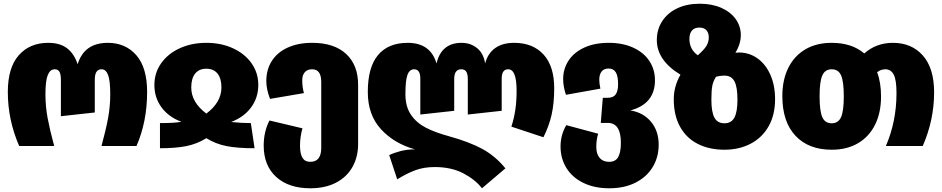

<svg xmlns="http://www.w3.org/2000/svg" viewBox="-20 -784 5058 1031"><path d="M22 -290Q22 -421 81 -487.5Q140 -554 239 -554Q302 -554 340 -525Q378 -496 397 -439Q432 -554 559 -554Q654 -554 712 -487.5Q770 -421 770 -290Q770 -131 713 0H525Q548 -84 560 -148Q572 -212 572 -278Q572 -350 560.5 -381Q549 -412 525 -412Q508 -412 498.5 -399Q489 -386 489 -354V-180L307 -160V-354Q307 -386 299 -399Q291 -412 274 -412Q249 -412 236.5 -381Q224 -350 224 -278Q224 -212 236 -148.5Q248 -85 271 0H83Q22 -140 22 -290Z M1088 -554Q1167 -554 1230.5 -525Q1294 -496 1330.5 -444.5Q1367 -393 1367 -328Q1367 -260 1328.5 -207.5Q1290 -155 1221 -129Q1276 -123 1327 -123L1347 12Q1255 12 1196.5 0.5Q1138 -11 1088 -42Q1038 -11 981 0.5Q924 12 839 12V-123Q918 -123 954 -130Q885 -156 847 -208Q809 -260 809 -328Q809 -393 845.5 -444.5Q882 -496 945.5 -525Q1009 -554 1088 -554ZM1088 -174Q1169 -235 1169 -314Q1169 -363 1148 -389Q1127 -415 1088 -415Q1049 -415 1028 -389Q1007 -363 1007 -314Q1007 -235 1088 -174Z M1903 -329V-10Q1903 58 1873 112Q1843 166 1785 196.5Q1727 227 1646 227Q1530 227 1463 166Q1396 105 1396 -2Q1396 -77 1427 -137L1604 -95Q1591 -48 1591 -2Q1591 41 1604 63Q1617 85 1646 85Q1705 85 1705 10V-344Q1705 -412 1656 -412Q1630 -412 1616.5 -396Q1603 -380 1603 -353Q1603 -316 1612 -284L1430 -253Q1410 -305 1410 -349Q1410 -410 1439.5 -456.5Q1469 -503 1525 -528.5Q1581 -554 1657 -554Q1774 -554 1838.5 -494.5Q1903 -435 1903 -329Z M2956 -310Q2956 -230 2942 -168Q2928 -106 2898 -47L2726 -104Q2740 -147 2747 -193Q2754 -239 2754 -298Q2754 -412 2709 -412Q2674 -412 2674 -362V-189L2492 -169V-360Q2492 -387 2483.5 -399.5Q2475 -412 2457 -412Q2419 -412 2419 -360V-189L2237 -169V-362Q2237 -412 2204 -412Q2179 -412 2168 -382Q2157 -352 2157 -278Q2157 -211 2187 -167.5Q2217 -124 2266.5 -98.5Q2316 -73 2389 -53Q2501 -22 2570.5 16Q2640 54 2694 120L2568 227Q2533 181 2468.5 147Q2404 113 2315 113Q2255 113 2209 130.5Q2163 148 2113 179L2070 49Q2094 37 2130 27.5Q2166 18 2208 18Q2097 -13 2026 -90Q1955 -167 1955 -290Q1955 -423 2010 -488.5Q2065 -554 2169 -554Q2292 -554 2324 -443Q2337 -499 2371 -526.5Q2405 -554 2458 -554Q2507 -554 2542 -525.5Q2577 -497 2585 -443Q2599 -497 2638.5 -525.5Q2678 -554 2741 -554Q2841 -554 2898.5 -491.5Q2956 -429 2956 -310Z M3517 -7Q3517 59 3485.5 112Q3454 165 3394 196Q3334 227 3251 227Q3172 227 3112.5 198Q3053 169 3021.5 118Q2990 67 2990 3Q2990 -60 3021 -112L3192 -66Q3182 -34 3182 5Q3182 43 3200 64Q3218 85 3251 85Q3285 85 3299.5 59.5Q3314 34 3314 -17Q3314 -124 3244 -124H3206L3217 -259H3244Q3274 -259 3286.5 -277.5Q3299 -296 3299 -332Q3299 -376 3286.5 -396Q3274 -416 3248 -416Q3223 -416 3210.5 -400Q3198 -384 3198 -356Q3198 -336 3204 -308L3019 -275Q3004 -320 3004 -359Q3004 -414 3033 -458.5Q3062 -503 3117.5 -528.5Q3173 -554 3249 -554Q3324 -554 3380.5 -528Q3437 -502 3467 -456.5Q3497 -411 3497 -353Q3497 -226 3365 -191Q3434 -180 3475.5 -130.5Q3517 -81 3517 -7Z M4142 -251Q4142 -168 4108 -107Q4074 -46 4012 -13Q3950 20 3870 20Q3789 20 3727.5 -11Q3666 -42 3632 -103Q3598 -164 3598 -251Q3598 -320 3634 -383Q3507 -460 3507 -569Q3507 -626 3536 -670.5Q3565 -715 3617 -739.5Q3669 -764 3737 -764Q3803 -764 3853 -742Q3903 -720 3930.5 -681.5Q3958 -643 3958 -596Q3958 -548 3929 -501Q3936 -502 3949 -502Q4003 -502 4047 -471Q4091 -440 4116.5 -383Q4142 -326 4142 -251ZM3786 -583Q3786 -608 3773 -622Q3760 -636 3736 -636Q3709 -636 3695.5 -620Q3682 -604 3682 -575Q3682 -519 3727 -487Q3762 -518 3774 -538.5Q3786 -559 3786 -583ZM3940 -249Q3940 -318 3923.5 -348Q3907 -378 3870 -378Q3847 -378 3825 -372Q3809 -347 3804.5 -321Q3800 -295 3800 -249Q3800 -182 3816.5 -152Q3833 -122 3870 -122Q3907 -122 3923.5 -152.5Q3940 -183 3940 -249Z M4996 -288Q4996 -140 4935 0H4737Q4794 -132 4794 -284Q4794 -355 4779 -383.5Q4764 -412 4734 -412Q4710 -412 4690 -396Q4711 -341 4711 -266Q4711 -179 4679 -114.5Q4647 -50 4587.5 -15Q4528 20 4446 20Q4322 20 4251.5 -55Q4181 -130 4181 -268Q4181 -355 4213 -419.5Q4245 -484 4304.5 -519Q4364 -554 4446 -554Q4554 -554 4621 -497Q4685 -554 4775 -554Q4875 -554 4935.5 -486Q4996 -418 4996 -288ZM4511 -266Q4511 -346 4496.5 -379Q4482 -412 4446 -412Q4410 -412 4395.5 -378.5Q4381 -345 4381 -268Q4381 -188 4395.5 -155Q4410 -122 4446 -122Q4482 -122 4496.5 -155.5Q4511 -189 4511 -266Z"/></svg>

Font: FiraGO Heavy
Style: Regular
Weight: 900
Designer: bBox Type
Foundry: bBox Type GmbH
Version: Version 1.001